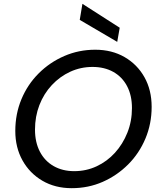

<svg xmlns="http://www.w3.org/2000/svg" viewBox="-20 -972 837 1004"><path d="M355 12Q268 12 201.5 -27Q135 -66 97.5 -133.5Q60 -201 60 -287Q60 -376 92 -453Q124 -530 182 -588Q240 -646 316 -679Q392 -712 478 -712Q565 -712 631.5 -673.5Q698 -635 735.5 -568Q773 -501 773 -413Q773 -325 740.5 -247.5Q708 -170 650 -112Q592 -54 517 -21Q442 12 355 12ZM368 -77Q431 -77 485.5 -102.5Q540 -128 581 -173Q622 -218 646 -278Q670 -338 670 -407Q670 -473 644.5 -521.5Q619 -570 572.5 -596Q526 -622 464 -622Q402 -622 347.5 -597Q293 -572 251 -527Q209 -482 186 -422.5Q163 -363 163 -294Q163 -228 188.5 -179Q214 -130 260.5 -103.5Q307 -77 368 -77ZM593 -753 397 -868 411 -952 606 -827Z"/></svg>

Font: DM Sans 24pt Medium
Style: Italic
Weight: 500
Italic angle: -10°
Designer: Colophon Foundry, Jonny Pinhorn
Foundry: Colophon Foundry
Version: Version 4.004;gftools[0.9.30]